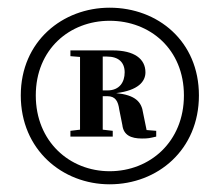

<svg xmlns="http://www.w3.org/2000/svg" viewBox="-20 -829 571 499"><path d="M247 -682H258C288 -682 304 -667 304 -641C304 -616 291 -594 259 -594H247ZM352 -535C348 -565 331 -582 282 -587C339 -594 358 -617 358 -641C358 -676 329 -698 273 -698H163V-683L188 -681V-492L163 -489V-474H273V-489L247 -492V-579H259C280 -579 287 -566 290 -544L298 -504C301 -478 320 -469 349 -469C365 -469 369 -470 386 -474V-489L361 -491ZM265 -384C161 -384 73 -461 73 -581C73 -701 161 -775 265 -775C370 -775 458 -701 458 -581C458 -461 370 -384 265 -384ZM265 -809C143 -809 34 -722 34 -581C34 -440 142 -350 265 -350C390 -350 497 -440 497 -581C497 -722 390 -809 265 -809Z"/></svg>

Font: Noto Serif CJK JP Black
Style: Regular
Weight: 900
Designer: Ryoko NISHIZUKA 西塚涼子 (kana & ideographs); Frank Grießhammer (Latin, Greek & Cyrillic); Wenlong ZHANG 张文龙 (bopomofo); San
Foundry: Adobe Systems Incorporated
Version: Version 1.001;PS 1.001;hotconv 16.6.54;makeotf.lib2.5.65590